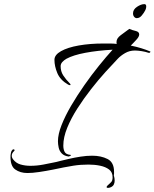

<svg xmlns="http://www.w3.org/2000/svg" viewBox="-20 -805 749 931"><path d="M313 -46Q291 -49 279.5 -61Q268 -73 264.5 -89.5Q261 -106 261 -120Q261 -154 278.5 -198.5Q296 -243 325 -292.5Q354 -342 389 -392Q424 -442 460 -486.5Q496 -531 526 -564Q453 -560 394 -549Q335 -538 302 -520Q290 -513 282 -504Q274 -495 274 -484Q274 -459 286.5 -439.5Q299 -420 319 -400Q322 -397 322 -394Q322 -392 319 -392Q316 -392 310 -395Q272 -417 258 -450.5Q244 -484 244 -515Q244 -539 276 -557Q308 -575 362 -584.5Q416 -594 481 -594Q497 -594 513.5 -594Q530 -594 546 -592Q545 -594 545 -597Q545 -600 545 -602Q545 -619 565 -634Q576 -643 588 -651Q600 -659 607 -665Q620 -659 637.5 -655Q655 -651 655 -638Q655 -627 641 -612Q637 -607 625.5 -595.5Q614 -584 614 -584Q643 -578 665.5 -571Q688 -564 707 -556Q709 -558 709 -553Q709 -552 707 -550Q705 -548 700 -549Q686 -554 667 -557Q648 -560 634 -560Q608 -560 586.5 -547.5Q565 -535 551 -520Q526 -494 491.5 -456Q457 -418 421.5 -372.5Q386 -327 355.5 -279.5Q325 -232 306 -185.5Q287 -139 287 -99Q287 -81 293.5 -68.5Q300 -56 322 -54Q324 -54 324 -52Q324 -51 319.5 -48.5Q315 -46 313 -46ZM504 106Q492 106 500 96Q510 86 518 79Q526 72 526 55Q526 30 509 17Q492 4 465.5 -1.5Q439 -7 409 -7Q370 -7 335.5 -1.5Q301 4 288 7Q269 11 236.5 17.5Q204 24 170.5 29Q137 34 113 34Q78 34 53.5 16.5Q29 -1 31 -52Q32 -59 33.5 -66.5Q35 -74 42 -80Q42 -80 42.5 -80.5Q43 -81 44 -81Q47 -81 50 -79Q53 -77 48 -72Q37 -62 37 -50Q37 -41 43 -33Q57 -14 79.5 -7.5Q102 -1 127 -1Q159 -1 190 -7Q221 -13 240 -17Q252 -19 272 -24.5Q292 -30 316 -35Q342 -41 371 -45.5Q400 -50 427 -50Q470 -50 501.5 -34Q533 -18 533 28Q533 32 533 36.5Q533 41 532 46Q534 52 535 58.5Q536 65 536 71Q536 81 532 89.5Q528 98 517 103Q510 106 504 106ZM643 -717Q636 -717 630.5 -723.5Q625 -730 625 -740Q625 -759 644.5 -772Q664 -785 680 -785Q689 -785 689 -774Q689 -762 682 -751Q678 -743 667.5 -730Q657 -717 643 -717Z"/></svg>

Font: The Nautigal
Style: Regular
Weight: 400
Designer: Robert E. Leuschke
Foundry: Robert E. Leuschke
Version: Version 1.100; ttfautohint (v1.8.3)